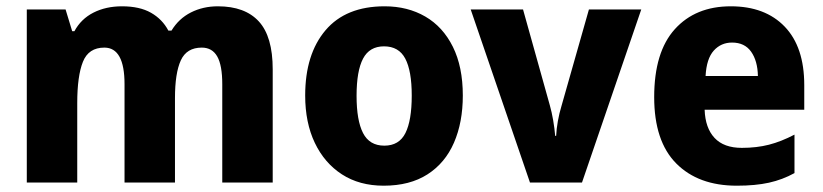

<svg xmlns="http://www.w3.org/2000/svg" viewBox="-20 -579 2609 609"><path d="M671 -559Q757 -559 801 -511Q845 -463 845 -359V0H685V-312Q685 -372 669 -400Q653 -428 620 -428Q572 -428 553.5 -387.5Q535 -347 535 -268V0H375V-312Q375 -428 311 -428Q261 -428 243 -383Q225 -338 225 -252V0H65V-549H188L209 -480H216Q237 -519 276.5 -539Q316 -559 367 -559Q423 -559 459 -538.5Q495 -518 514 -482H524Q547 -520 585.5 -539.5Q624 -559 671 -559Z M1448 -276Q1448 -191 1420 -126.5Q1392 -62 1336 -26Q1280 10 1197 10Q1120 10 1064.5 -26Q1009 -62 978.5 -126Q948 -190 948 -276Q948 -407 1012.5 -483Q1077 -559 1200 -559Q1273 -559 1329 -526.5Q1385 -494 1416.5 -430.5Q1448 -367 1448 -276ZM1111 -275Q1111 -197 1131.5 -157Q1152 -117 1199 -117Q1246 -117 1266 -157Q1286 -197 1286 -276Q1286 -354 1265.5 -393Q1245 -432 1198 -432Q1152 -432 1131.5 -393Q1111 -354 1111 -275Z M1661 0 1473 -549H1639L1724 -245Q1730 -224 1734.5 -198Q1739 -172 1741 -148H1744Q1745 -170 1749.5 -195Q1754 -220 1761 -243L1848 -549H2014L1826 0Z M2298 -559Q2407 -559 2469 -494.5Q2531 -430 2531 -309V-231H2215Q2217 -173 2246.5 -141.5Q2276 -110 2333 -110Q2380 -110 2419 -120Q2458 -130 2500 -152V-30Q2462 -9 2419 0.5Q2376 10 2317 10Q2195 10 2125 -60.5Q2055 -131 2055 -271Q2055 -414 2120.5 -486.5Q2186 -559 2298 -559ZM2302 -444Q2267 -444 2244 -418.5Q2221 -393 2218 -338H2384Q2383 -386 2362.5 -415Q2342 -444 2302 -444Z"/></svg>

Font: Noto Sans Devanagari SemiCondensed ExtraBold
Style: Regular
Weight: 800
Width: 4
Designer: Jelle Bosma - Monotype Design Team
Foundry: Monotype Imaging Inc.
Version: Version 2.004; ttfautohint (v1.8.4.7-5d5b)